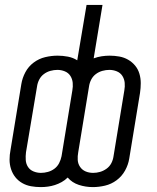

<svg xmlns="http://www.w3.org/2000/svg" viewBox="-20 -755 640 783"><path d="M359 8Q329 8 301.5 -1Q274 -10 256 -31Q245 -20 231.5 -12.5Q218 -5 204 -0.5Q190 4 175.5 6Q161 8 146 8Q126 8 106.5 4.5Q87 1 70.5 -8.5Q54 -18 42.5 -32.5Q31 -47 25 -65.5Q19 -84 19 -104Q19 -124 23 -144L67 -412Q71 -437 83.5 -460.5Q96 -484 117.5 -500Q139 -516 164.5 -522Q190 -528 215 -528Q236 -528 257 -524Q278 -520 295 -509L333 -735H398L362 -517Q378 -523 394.5 -525.5Q411 -528 427 -528Q447 -528 466.5 -524.5Q486 -521 502.5 -511.5Q519 -502 531 -487.5Q543 -473 548.5 -454.5Q554 -436 554 -416Q554 -396 551 -376L507 -108Q503 -83 490 -59.5Q477 -36 455.5 -20Q434 -4 408.5 2Q383 8 359 8ZM147 -50Q161 -50 175.5 -54Q190 -58 202 -67Q214 -76 221 -89.5Q228 -103 231 -118L275 -386Q278 -402 276.5 -417.5Q275 -433 267 -445.5Q259 -458 244.5 -464Q230 -470 214 -470Q200 -470 185.5 -466Q171 -462 159 -453Q147 -444 140 -430.5Q133 -417 131 -402L86 -134Q84 -118 85 -102.5Q86 -87 94 -74.5Q102 -62 116.5 -56Q131 -50 147 -50ZM360 -50Q374 -50 388 -54Q402 -58 414.5 -67Q427 -76 434 -89.5Q441 -103 443 -118L487 -386Q490 -402 488.5 -417.5Q487 -433 479 -445.5Q471 -458 456.5 -464Q442 -470 426 -470Q412 -470 397.5 -466Q383 -462 371 -453Q359 -444 352 -430.5Q345 -417 343 -402L299 -134Q296 -118 297 -102.5Q298 -87 306.5 -74.5Q315 -62 329 -56Q343 -50 360 -50Z"/></svg>

Font: Iosevka SS04 Lt Ex Obl
Style: Regular
Weight: 300
Width: 7
Italic angle: -9°
Monospace: yes
Designer: Belleve Invis
Foundry: Belleve Invis
Version: Version 19.0.0; ttfautohint (v1.8.4)